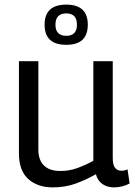

<svg xmlns="http://www.w3.org/2000/svg" viewBox="-20 -801 586 831"><path d="M209 10Q142 10 102 -26.5Q62 -63 62 -136V-536H146V-153Q146 -109 170 -85Q194 -61 241 -61Q279 -61 313 -73Q347 -85 384 -105V-536H468V-117Q468 -86 478.5 -74Q489 -62 505 -62Q519 -62 532 -68L541 -7Q527 1 509.5 5.5Q492 10 473 10Q445 10 424 -4Q403 -18 395 -47Q349 -21 305 -5.5Q261 10 209 10ZM267 -607Q173 -607 173 -694Q173 -781 267 -781Q360 -781 360 -694Q360 -607 267 -607ZM267 -646Q313 -646 313 -694Q313 -743 267 -743Q220 -743 220 -694Q220 -646 267 -646Z"/></svg>

Font: Georama
Style: Regular
Weight: 400
Designer: Jean-Baptiste Levee
Foundry: Production Type
Version: Version 1.000